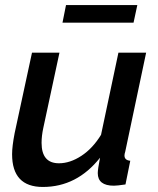

<svg xmlns="http://www.w3.org/2000/svg" viewBox="-20 -732 626 762"><path d="M228 -642 242 -712H525L510 -642ZM28 -120Q28 -151 38 -203L107 -523H216L152 -225Q145 -193 145 -165Q145 -84 214 -84Q258 -84 303 -113.5Q348 -143 381 -197L450 -523H560L477 -130Q474 -121 474 -115Q474 -96 497 -94L478 0Q445 5 432 5Q368 5 368 -45Q368 -60 377 -106Q285 10 150 10Q28 10 28 -120Z"/></svg>

Font: Raleway-v4020 SemiBold
Style: Italic
Weight: 600
Italic angle: -12°
Designer: Matt McInerney, Pablo Impallari, Rodrigo Fuenzalida
Foundry: Matt McInerney, Pablo Impallari, Rodrigo Fuenzalida
Version: Version 4.020;PS 004.020;hotconv 1.0.88;makeotf.lib2.5.64775